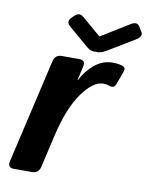

<svg xmlns="http://www.w3.org/2000/svg" viewBox="-81 -765 639 824"><g transform="rotate(10 238.5 -353.0)"><path d="M168.9 -643.6Q147.9 -661.6 167 -680.7L177.7 -691.4Q197.3 -710.9 216.3 -694.3L299.3 -623.5H300.3L422.4 -698.7Q448.2 -714.4 460 -695.8L473.6 -674.3Q485.4 -655.8 455.1 -637.2L341.8 -568.8Q319.8 -555.7 304.7 -555.7H286.6Q272 -555.7 256.3 -568.8ZM37.1 0Q7.8 0 14.6 -29.3L119.6 -483.4Q126.5 -512.7 155.3 -512.7H230.5Q260.3 -512.7 253.4 -483.4L239.7 -423.3H241.7Q262.2 -464.8 297.4 -493.7Q332.5 -522.5 375.5 -522.5Q403.8 -522.5 420.4 -515.6Q434.6 -509.8 428.2 -492.2L406.7 -434.1Q399.4 -414.1 377.9 -422.4Q366.2 -426.8 351.6 -426.8Q307.6 -426.8 260 -360.4Q212.4 -293.9 183.6 -169.4L151.4 -29.3Q144.5 0 115.2 0Z"/></g></svg>

Font: Istok
Style: Bold Italic
Weight: 700
Italic angle: -13°
Designer: Andrey V. Panov
Foundry: Andrey V. Panov
Version: Version 1.0.3